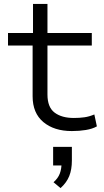

<svg xmlns="http://www.w3.org/2000/svg" viewBox="-20 -663 532 983"><path d="M348 8Q257 8 202 -38Q147 -84 147 -170V-430H21V-494H149V-643H223V-494H450V-430H223V-179Q223 -114 259.5 -86.5Q296 -59 358 -59Q387 -59 412 -62.5Q437 -66 463 -77L476 -16Q453 -3 419.5 2.5Q386 8 348 8ZM290 300 254 270Q277 250 286 226Q295 202 295 173L308 184H252V89H348V159Q348 205 334.5 238.5Q321 272 290 300Z"/></svg>

Font: Nunito Sans 7pt Expanded Light
Style: Regular
Weight: 300
Width: 7
Designer: Vernon Adams
Foundry: Vernon Adams
Version: Version 3.101;gftools[0.9.27]